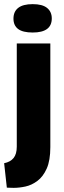

<svg xmlns="http://www.w3.org/2000/svg" viewBox="-27 -738 308 927"><path d="M39 169Q28 169 21 168.5Q14 168 6 168L-7 50Q23 44 38.5 25Q54 6 54 -30V-528H216V-28Q216 37 198.5 76Q181 115 153.5 135.5Q126 156 96 162.5Q66 169 39 169ZM131 -581Q83 -581 60.5 -598Q38 -615 38 -648Q38 -682 61 -700Q84 -718 131 -718Q178 -718 200.5 -699.5Q223 -681 223 -649Q223 -615 200 -598Q177 -581 131 -581Z"/></svg>

Font: Bricolage Grotesque Condensed ExtraBold
Style: Regular
Weight: 800
Width: 3
Designer: Mathieu Triay
Foundry: Atelier Triay
Version: Version 1.000;gftools[0.9.30]